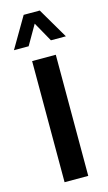

<svg xmlns="http://www.w3.org/2000/svg" viewBox="-131 -765 455 807"><g transform="rotate(-15 96.0 -362.0)"><path d="M45 0V-527H148V0ZM-17 -591 61 -724H131L209 -591H144L75 -714H118L47 -591Z"/></g></svg>

Font: Archivo ExtraCondensed SemiBold
Style: Regular
Weight: 600
Width: 2
Designer: Hector Gatti
Foundry: Omnibus-Type
Version: Version 2.001